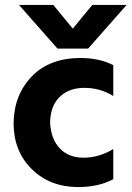

<svg xmlns="http://www.w3.org/2000/svg" viewBox="-20 -750 533 778"><path d="M439 -24Q380 8 297 8Q183 8 109 -64.5Q35 -137 35 -252Q37 -366 109 -440.5Q181 -515 306 -515Q383 -515 439 -486V-361Q386 -394 321 -394Q260 -394 222 -357.5Q184 -321 183 -252Q187 -185 223 -148Q259 -111 318 -111Q381 -111 439 -146ZM337 -553H213L57 -730H196L275 -634L354 -730H493Z"/></svg>

Font: Hind Siliguri
Style: Bold
Weight: 700
Designer: Jyotish Sonowal
Foundry: Indian Type Foundry
Version: Version 1.001;PS 1.0;hotconv 1.0.86;makeotf.lib2.5.63406; tt